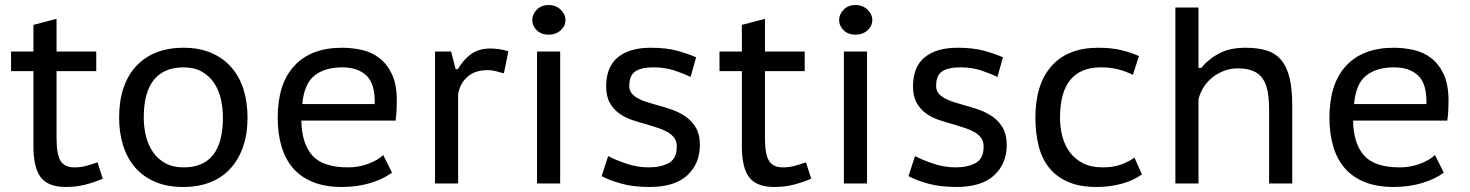

<svg xmlns="http://www.w3.org/2000/svg" viewBox="-20 -730 5848 764"><path d="M24 -525H113V-631L205 -655V-525H363V-447H205V-179Q205 -116 221 -90Q237 -64 276 -64Q301 -64 321.5 -69.5Q342 -75 368 -84L389 -19Q357 -5 320.5 4.5Q284 14 242 14Q172 14 142.5 -24Q113 -62 113 -148V-447H24Z M454 -262Q454 -327 471 -378.5Q488 -430 521 -466Q554 -502 601.5 -521Q649 -540 710 -540Q774 -540 822 -519Q870 -498 902 -460.5Q934 -423 949.5 -372.5Q965 -322 965 -262Q965 -198 947.5 -147Q930 -96 897.5 -60Q865 -24 817.5 -5Q770 14 710 14Q644 14 596 -7Q548 -28 516.5 -65Q485 -102 469.5 -152.5Q454 -203 454 -262ZM552 -262Q552 -225 560.5 -189.5Q569 -154 588 -126Q607 -98 637 -81Q667 -64 711 -64Q867 -64 867 -262Q867 -301 858.5 -337Q850 -373 831.5 -400.5Q813 -428 783 -445Q753 -462 711 -462Q633 -462 592.5 -412.5Q552 -363 552 -262Z M1540 -43Q1505 -17 1453 -1.5Q1401 14 1340 14Q1274 14 1225.5 -5.5Q1177 -25 1146 -61Q1115 -97 1100 -148Q1085 -199 1085 -262Q1085 -397 1151.5 -468.5Q1218 -540 1341 -540Q1380 -540 1419 -531.5Q1458 -523 1489 -499.5Q1520 -476 1539.5 -435Q1559 -394 1559 -328Q1559 -312 1558 -291Q1557 -270 1554 -250H1179Q1181 -158 1223 -111Q1265 -64 1366 -64Q1408 -64 1446 -78.5Q1484 -93 1505 -113ZM1471 -316Q1473 -396 1438.5 -429Q1404 -462 1342 -462Q1272 -462 1231 -429Q1190 -396 1183 -316Z M1985 -438Q1968 -443 1952 -447Q1936 -451 1922 -451Q1869 -451 1839.5 -424Q1810 -397 1803 -356V0H1711V-525H1775L1793 -455H1802Q1825 -494 1855.5 -515.5Q1886 -537 1932 -537Q1946 -537 1965 -534.5Q1984 -532 2003 -526Z M2117 -525H2209V0H2117ZM2098 -650Q2098 -673 2116 -691.5Q2134 -710 2163 -710Q2192 -710 2211 -691.5Q2230 -673 2230 -650Q2230 -627 2211 -609.5Q2192 -592 2163 -592Q2134 -592 2116 -609.5Q2098 -627 2098 -650Z M2673 -147Q2673 -167 2663.5 -180.5Q2654 -194 2638 -203.5Q2622 -213 2601 -220Q2580 -227 2557 -234Q2528 -242 2498.5 -251.5Q2469 -261 2445.5 -277.5Q2422 -294 2407 -320Q2392 -346 2392 -386Q2392 -464 2438.5 -502Q2485 -540 2569 -540Q2632 -540 2675 -528Q2718 -516 2750 -502L2728 -424Q2701 -437 2663.5 -449.5Q2626 -462 2581 -462Q2532 -462 2508 -446Q2484 -430 2484 -388Q2484 -371 2493 -359.5Q2502 -348 2517 -339.5Q2532 -331 2552 -324.5Q2572 -318 2594 -312Q2624 -304 2654 -293.5Q2684 -283 2709 -265.5Q2734 -248 2749.5 -221Q2765 -194 2765 -153Q2765 -79 2715 -32.5Q2665 14 2565 14Q2501 14 2453.5 1Q2406 -12 2374 -29L2400 -109Q2428 -94 2472 -79Q2516 -64 2561 -64Q2610 -64 2641.5 -81.5Q2673 -99 2673 -147Z M2843 -525H2932V-631L3024 -655V-525H3182V-447H3024V-179Q3024 -116 3040 -90Q3056 -64 3095 -64Q3120 -64 3140.5 -69.5Q3161 -75 3187 -84L3208 -19Q3176 -5 3139.5 4.5Q3103 14 3061 14Q2991 14 2961.5 -24Q2932 -62 2932 -148V-447H2843Z M3338 -525H3430V0H3338ZM3319 -650Q3319 -673 3337 -691.5Q3355 -710 3384 -710Q3413 -710 3432 -691.5Q3451 -673 3451 -650Q3451 -627 3432 -609.5Q3413 -592 3384 -592Q3355 -592 3337 -609.5Q3319 -627 3319 -650Z M3894 -147Q3894 -167 3884.5 -180.5Q3875 -194 3859 -203.5Q3843 -213 3822 -220Q3801 -227 3778 -234Q3749 -242 3719.5 -251.5Q3690 -261 3666.5 -277.5Q3643 -294 3628 -320Q3613 -346 3613 -386Q3613 -464 3659.5 -502Q3706 -540 3790 -540Q3853 -540 3896 -528Q3939 -516 3971 -502L3949 -424Q3922 -437 3884.5 -449.5Q3847 -462 3802 -462Q3753 -462 3729 -446Q3705 -430 3705 -388Q3705 -371 3714 -359.5Q3723 -348 3738 -339.5Q3753 -331 3773 -324.5Q3793 -318 3815 -312Q3845 -304 3875 -293.5Q3905 -283 3930 -265.5Q3955 -248 3970.5 -221Q3986 -194 3986 -153Q3986 -79 3936 -32.5Q3886 14 3786 14Q3722 14 3674.5 1Q3627 -12 3595 -29L3621 -109Q3649 -94 3693 -79Q3737 -64 3782 -64Q3831 -64 3862.5 -81.5Q3894 -99 3894 -147Z M4524 -36Q4489 -11 4442 1.5Q4395 14 4343 14Q4277 14 4230.5 -6Q4184 -26 4155 -62Q4126 -98 4113 -149Q4100 -200 4100 -262Q4100 -395 4164.5 -467.5Q4229 -540 4350 -540Q4403 -540 4442 -530.5Q4481 -521 4512 -507L4488 -432Q4461 -446 4429.5 -454Q4398 -462 4361 -462Q4198 -462 4198 -262Q4198 -224 4207 -188.5Q4216 -153 4236 -125.5Q4256 -98 4288.5 -81Q4321 -64 4368 -64Q4410 -64 4441.5 -75.5Q4473 -87 4494 -103Z M5030 0V-290Q5030 -333 5024.5 -364.5Q5019 -396 5004.5 -417Q4990 -438 4965.5 -448Q4941 -458 4904 -458Q4878 -458 4853 -449Q4828 -440 4807 -424Q4786 -408 4771 -385.5Q4756 -363 4749 -335V0H4657V-700H4749V-460H4760Q4790 -496 4832 -518Q4874 -540 4936 -540Q4984 -540 5019 -529.5Q5054 -519 5077 -492.5Q5100 -466 5111 -421.5Q5122 -377 5122 -310V0Z M5725 -43Q5690 -17 5638 -1.5Q5586 14 5525 14Q5459 14 5410.5 -5.5Q5362 -25 5331 -61Q5300 -97 5285 -148Q5270 -199 5270 -262Q5270 -397 5336.5 -468.5Q5403 -540 5526 -540Q5565 -540 5604 -531.5Q5643 -523 5674 -499.5Q5705 -476 5724.5 -435Q5744 -394 5744 -328Q5744 -312 5743 -291Q5742 -270 5739 -250H5364Q5366 -158 5408 -111Q5450 -64 5551 -64Q5593 -64 5631 -78.5Q5669 -93 5690 -113ZM5656 -316Q5658 -396 5623.5 -429Q5589 -462 5527 -462Q5457 -462 5416 -429Q5375 -396 5368 -316Z"/></svg>

Font: PT Sans Caption
Style: Regular
Weight: 400
Designer: A.Korolkova, O.Umpeleva, V.Yefimov
Foundry: ParaType Ltd
Version: Version 2.004W OFL